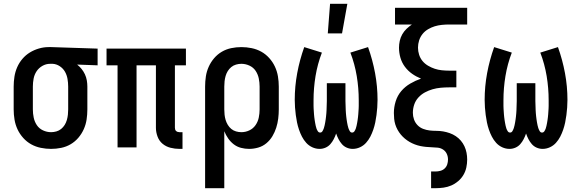

<svg xmlns="http://www.w3.org/2000/svg" viewBox="-20 -776 3040 1011"><path d="M249 8Q222 8 195 2.5Q168 -3 144.5 -16Q121 -29 102.5 -49.5Q84 -70 72.5 -94.5Q61 -119 56.5 -146Q52 -173 52 -200V-320Q52 -346 56 -372Q60 -398 70.5 -422Q81 -446 98 -466Q115 -486 137 -499.5Q159 -513 184.5 -520.5Q210 -528 236 -528H250L494 -520V-432L386 -436Q399 -426 409.5 -413Q420 -400 427 -385Q434 -370 437 -353.5Q440 -337 440 -320V-200Q440 -173 436 -146.5Q432 -120 421 -95.5Q410 -71 392.5 -50.5Q375 -30 352 -16.5Q329 -3 302.5 2.5Q276 8 249 8ZM249 -80Q263 -80 277 -84Q291 -88 302 -97Q313 -106 320.5 -118Q328 -130 332 -144Q336 -158 337.5 -172Q339 -186 339 -200V-320Q339 -340 335.5 -360.5Q332 -381 322 -398.5Q312 -416 294.5 -427.5Q277 -439 257 -440H244Q222 -440 203 -429Q184 -418 172.5 -400.5Q161 -383 157 -362Q153 -341 153 -320V-200Q153 -178 157.5 -156.5Q162 -135 174 -117Q186 -99 206.5 -89.5Q227 -80 249 -80Z M925 8Q901 8 877.5 2Q854 -4 836 -19Q818 -34 809.5 -57Q801 -80 801 -103V-432H699V0H599V-432H541V-520H959V-432H901V-103Q901 -98 902.5 -93.5Q904 -89 907.5 -86Q911 -83 915.5 -81.5Q920 -80 925 -80H941V8Z M1060 215V-320Q1060 -347 1064 -373.5Q1068 -400 1079 -424.5Q1090 -449 1107.5 -469.5Q1125 -490 1148 -503.5Q1171 -517 1197.5 -522.5Q1224 -528 1251 -528Q1278 -528 1305 -522.5Q1332 -517 1355.5 -504Q1379 -491 1397.5 -470.5Q1416 -450 1427.5 -425.5Q1439 -401 1443.5 -374Q1448 -347 1448 -320V-200Q1448 -176 1445 -151.5Q1442 -127 1434.5 -103.5Q1427 -80 1414.5 -59Q1402 -38 1383 -22Q1364 -6 1340 1Q1316 8 1292 8Q1270 8 1249 2.5Q1228 -3 1211 -16Q1194 -29 1181.5 -47Q1169 -65 1161 -85V215ZM1251 -80Q1273 -80 1293 -89.5Q1313 -99 1325.5 -117Q1338 -135 1342.5 -156.5Q1347 -178 1347 -200V-320Q1347 -342 1342.5 -363.5Q1338 -385 1326 -403Q1314 -421 1293.5 -430.5Q1273 -440 1251 -440Q1237 -440 1223 -436Q1209 -432 1198 -423Q1187 -414 1179.5 -402Q1172 -390 1168 -376Q1164 -362 1162.5 -348Q1161 -334 1161 -320V-200Q1161 -186 1162.5 -172Q1164 -158 1168 -144.5Q1172 -131 1179.5 -118.5Q1187 -106 1198 -97Q1209 -88 1223 -84Q1237 -80 1251 -80Z M1663 8Q1643 8 1624.5 -0.5Q1606 -9 1592.5 -24Q1579 -39 1570 -56.5Q1561 -74 1554.5 -93Q1548 -112 1544 -131.5Q1540 -151 1537.5 -170.5Q1535 -190 1533.5 -210Q1532 -230 1532 -250Q1532 -321 1545 -391Q1558 -461 1582 -528L1675 -499Q1652 -439 1641.5 -375.5Q1631 -312 1631 -248Q1631 -241 1631 -233.5Q1631 -226 1631 -218.5Q1631 -211 1631.5 -203.5Q1632 -196 1632.5 -188.5Q1633 -181 1633.5 -173.5Q1634 -166 1635 -158.5Q1636 -151 1637 -143.5Q1638 -136 1639.5 -128.5Q1641 -121 1642.5 -113.5Q1644 -106 1646.5 -99Q1649 -92 1653.5 -85Q1658 -78 1666 -78Q1674 -78 1678.5 -86Q1683 -94 1685.5 -101.5Q1688 -109 1689.5 -116.5Q1691 -124 1692.5 -132Q1694 -140 1695 -148Q1696 -156 1697 -164Q1698 -172 1698.5 -180Q1699 -188 1699.5 -196Q1700 -204 1700 -212Q1700 -220 1700.5 -228Q1701 -236 1701 -244Q1701 -252 1701 -260V-338H1799V-260Q1799 -252 1799 -244Q1799 -236 1799.5 -228Q1800 -220 1800 -212Q1800 -204 1800.5 -196Q1801 -188 1801.5 -180Q1802 -172 1803 -164Q1804 -156 1805 -148Q1806 -140 1807.5 -132Q1809 -124 1810.5 -116.5Q1812 -109 1814.5 -101.5Q1817 -94 1821.5 -86Q1826 -78 1834 -78Q1842 -78 1846.5 -85Q1851 -92 1853.5 -99Q1856 -106 1857.5 -113.5Q1859 -121 1860.5 -128.5Q1862 -136 1863 -143.5Q1864 -151 1865 -158.5Q1866 -166 1866.5 -173.5Q1867 -181 1867.5 -188.5Q1868 -196 1868.5 -203.5Q1869 -211 1869 -218.5Q1869 -226 1869 -233.5Q1869 -241 1869 -248Q1869 -312 1858.5 -375.5Q1848 -439 1825 -499L1918 -528Q1942 -461 1955 -391Q1968 -321 1968 -250Q1968 -230 1966.5 -210Q1965 -190 1962.5 -170.5Q1960 -151 1956 -131.5Q1952 -112 1945.5 -93Q1939 -74 1930 -56.5Q1921 -39 1907.5 -24Q1894 -9 1875.5 -0.5Q1857 8 1837 8Q1821 8 1806 1.5Q1791 -5 1780.5 -17Q1770 -29 1762.5 -43.5Q1755 -58 1750 -73Q1745 -58 1737.5 -43.5Q1730 -29 1719.5 -17Q1709 -5 1694 1.5Q1679 8 1663 8ZM1706 -600 1718 -756H1809L1781 -600Z M2250 215V127H2273Q2286 127 2299 123.5Q2312 120 2321.5 111Q2331 102 2335 89.5Q2339 77 2339 64Q2339 48 2332.5 34Q2326 20 2313 11.5Q2300 3 2284.5 1.5Q2269 0 2254 -0.5Q2239 -1 2223.5 -2.5Q2208 -4 2193.5 -7Q2179 -10 2164.5 -15.5Q2150 -21 2137 -28.5Q2124 -36 2112 -46Q2100 -56 2090.5 -67.5Q2081 -79 2073.5 -92.5Q2066 -106 2061.5 -120.5Q2057 -135 2055.5 -150.5Q2054 -166 2054 -181Q2054 -212 2063.5 -242.5Q2073 -273 2093 -296.5Q2113 -320 2140.5 -336Q2168 -352 2197 -362Q2172 -372 2150 -387.5Q2128 -403 2112 -424.5Q2096 -446 2088.5 -472Q2081 -498 2081 -525Q2081 -543 2085 -561Q2089 -579 2098 -595Q2107 -611 2120.5 -624Q2134 -637 2149 -647H2060V-735H2440V-647H2345Q2326 -647 2306.5 -645Q2287 -643 2269 -637.5Q2251 -632 2234 -622Q2217 -612 2205 -597Q2193 -582 2187 -563.5Q2181 -545 2181 -525Q2181 -506 2187 -487.5Q2193 -469 2205 -454.5Q2217 -440 2234 -430Q2251 -420 2269 -414Q2287 -408 2306.5 -406Q2326 -404 2345 -404H2383V-316H2345Q2323 -316 2301 -314Q2279 -312 2258 -306Q2237 -300 2217.5 -289.5Q2198 -279 2183 -262.5Q2168 -246 2161 -225Q2154 -204 2154 -182Q2154 -164 2160 -147Q2166 -130 2178.5 -117Q2191 -104 2208 -97.5Q2225 -91 2242.5 -89Q2260 -87 2278 -87Q2296 -87 2313.5 -84Q2331 -81 2348 -75Q2365 -69 2380 -59Q2395 -49 2406.5 -35.5Q2418 -22 2425.5 -6Q2433 10 2436.5 28Q2440 46 2440 64Q2440 85 2435.5 106Q2431 127 2420 145.5Q2409 164 2392.5 178Q2376 192 2356.5 200.5Q2337 209 2315.5 212Q2294 215 2273 215Z M2663 8Q2643 8 2624.5 -0.5Q2606 -9 2592.5 -24Q2579 -39 2570 -56.5Q2561 -74 2554.5 -93Q2548 -112 2544 -131.5Q2540 -151 2537.5 -170.5Q2535 -190 2533.5 -210Q2532 -230 2532 -250Q2532 -321 2545 -391Q2558 -461 2582 -528L2675 -499Q2652 -439 2641.5 -375.5Q2631 -312 2631 -248Q2631 -241 2631 -233.5Q2631 -226 2631 -218.5Q2631 -211 2631.5 -203.5Q2632 -196 2632.5 -188.5Q2633 -181 2633.5 -173.5Q2634 -166 2635 -158.5Q2636 -151 2637 -143.5Q2638 -136 2639.5 -128.5Q2641 -121 2642.5 -113.5Q2644 -106 2646.5 -99Q2649 -92 2653.5 -85Q2658 -78 2666 -78Q2674 -78 2678.5 -86Q2683 -94 2685.5 -101.5Q2688 -109 2689.5 -116.5Q2691 -124 2692.5 -132Q2694 -140 2695 -148Q2696 -156 2697 -164Q2698 -172 2698.5 -180Q2699 -188 2699.5 -196Q2700 -204 2700 -212Q2700 -220 2700.5 -228Q2701 -236 2701 -244Q2701 -252 2701 -260V-338H2799V-260Q2799 -252 2799 -244Q2799 -236 2799.5 -228Q2800 -220 2800 -212Q2800 -204 2800.5 -196Q2801 -188 2801.5 -180Q2802 -172 2803 -164Q2804 -156 2805 -148Q2806 -140 2807.5 -132Q2809 -124 2810.5 -116.5Q2812 -109 2814.5 -101.5Q2817 -94 2821.5 -86Q2826 -78 2834 -78Q2842 -78 2846.5 -85Q2851 -92 2853.5 -99Q2856 -106 2857.5 -113.5Q2859 -121 2860.5 -128.5Q2862 -136 2863 -143.5Q2864 -151 2865 -158.5Q2866 -166 2866.5 -173.5Q2867 -181 2867.5 -188.5Q2868 -196 2868.5 -203.5Q2869 -211 2869 -218.5Q2869 -226 2869 -233.5Q2869 -241 2869 -248Q2869 -312 2858.5 -375.5Q2848 -439 2825 -499L2918 -528Q2942 -461 2955 -391Q2968 -321 2968 -250Q2968 -230 2966.5 -210Q2965 -190 2962.5 -170.5Q2960 -151 2956 -131.5Q2952 -112 2945.5 -93Q2939 -74 2930 -56.5Q2921 -39 2907.5 -24Q2894 -9 2875.5 -0.5Q2857 8 2837 8Q2821 8 2806 1.5Q2791 -5 2780.5 -17Q2770 -29 2762.5 -43.5Q2755 -58 2750 -73Q2745 -58 2737.5 -43.5Q2730 -29 2719.5 -17Q2709 -5 2694 1.5Q2679 8 2663 8Z"/></svg>

Font: Iosevka Curly Semibold
Style: Regular
Weight: 600
Monospace: yes
Designer: Belleve Invis
Foundry: Belleve Invis
Version: Version 22.1.2; ttfautohint (v1.8.4)